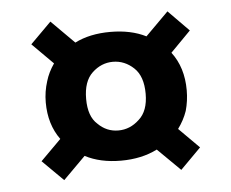

<svg xmlns="http://www.w3.org/2000/svg" viewBox="-40 -644 641 532"><g transform="rotate(-5 280.5 -378.5)"><path d="M363.8 -377Q363.8 -425.8 338.9 -449.2Q313.5 -473.1 280.8 -473.1Q248.5 -473.1 223.1 -449.2Q198.2 -425.8 198.2 -377Q198.2 -328.1 223.1 -306.2Q247.1 -282.2 279.8 -282.2Q312.5 -282.2 337.9 -306.2Q363.8 -329.1 363.8 -377ZM60.1 -215.8 117.2 -272.9Q85.9 -315.9 85.9 -377Q85.9 -407.2 95.2 -436Q102.1 -459.5 118.2 -482.9L60.1 -541L118.2 -599.1L182.1 -535.2Q223.6 -556.2 280.8 -556.2Q338.4 -556.2 379.9 -535.2L443.8 -599.1L501 -541L444.8 -483.9Q478 -440.4 478 -377Q478 -347.2 470.2 -319.8Q461.4 -294.4 444.8 -272L501 -215.8L443.8 -158.2L380.9 -220.2Q337.4 -198.2 279.8 -198.2Q222.2 -198.2 180.2 -220.2L118.2 -158.2Z"/></g></svg>

Font: PoppinsZ SemiBold
Style: Regular
Weight: 600
Designer: Ninad Kale (Devanagari), Jonny Pinhorn (Latin)
Foundry: Indian Type Foundry
Version: Version 3.002;FEAKit 1.0